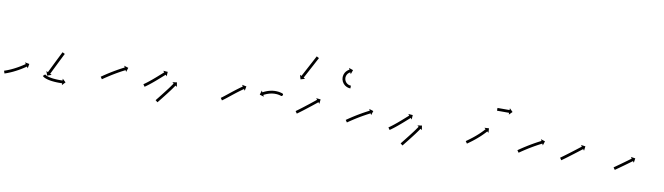

<svg xmlns="http://www.w3.org/2000/svg" viewBox="-33 -954 4736 1369"><g transform="rotate(10 2335.0 -269.0)"><path d="M2.2 -41.6C1.5 -41.4 0.8 -41.2 0.1 -40.9L6.3 -21.9C7 -22.2 7.7 -22.4 8.4 -22.6C10.1 -23.2 11.8 -23.7 13.5 -24.3C13.5 -24.3 13.5 -24.3 13.5 -24.3C13.5 -24.3 13.5 -24.3 13.5 -24.3C16 -25.2 18.6 -26 21.1 -26.9C21.1 -26.9 21.1 -26.9 21.1 -27C21.1 -27 21.2 -27 21.2 -27C24.5 -28.2 27.7 -29.4 31 -30.6C31 -30.6 31 -30.7 31 -30.7C31 -30.7 31.1 -30.7 31.1 -30.7C34.9 -32.2 38.8 -33.8 42.7 -35.4C42.7 -35.4 42.7 -35.4 42.7 -35.4C42.7 -35.4 42.7 -35.4 42.7 -35.4C47 -37.2 51.3 -39.1 55.6 -41C55.6 -41 55.6 -41 55.6 -41C55.7 -41 55.7 -41 55.7 -41C60.2 -43.1 64.8 -45.2 69.3 -47.4C69.3 -47.4 69.3 -47.4 69.4 -47.4C69.4 -47.4 69.4 -47.5 69.4 -47.5C74.1 -49.7 78.7 -52.1 83.3 -54.5C83.3 -54.5 83.4 -54.5 83.4 -54.5C83.4 -54.5 83.4 -54.5 83.4 -54.5C88 -56.9 92.6 -59.4 97.2 -61.9C97.2 -61.9 97.2 -61.9 97.3 -61.9C97.3 -61.9 97.3 -61.9 97.3 -61.9C101.7 -64.4 106.1 -66.9 110.5 -69.4C110.5 -69.4 110.5 -69.4 110.5 -69.4C110.5 -69.4 110.6 -69.4 110.6 -69.4C114.6 -71.8 118.7 -74.3 122.8 -76.7C122.8 -76.7 122.8 -76.7 122.8 -76.8C122.8 -76.8 122.8 -76.8 122.8 -76.8C126.4 -79 130 -81.3 133.6 -83.5C133.6 -83.5 133.6 -83.5 133.6 -83.6C133.7 -83.6 133.7 -83.6 133.7 -83.6C136.7 -85.5 139.7 -87.5 142.7 -89.4L142.7 -89.5L142.7 -89.5C145.1 -91 147.4 -92.6 149.7 -94.1L149.7 -94.1L149.7 -94.1C151.2 -95.1 152.6 -96.1 154.1 -97.2L154.1 -97.2L154.1 -97.2C154.6 -97.5 155.1 -97.9 155.7 -98.2L163.2 -87.4L169 -119.7L136.7 -125.5L144.3 -114.7C143.7 -114.3 143.2 -114 142.7 -113.6L142.7 -113.6L142.7 -113.6C141.3 -112.6 139.9 -111.6 138.4 -110.7L138.4 -110.7L138.4 -110.7C136.2 -109.1 133.9 -107.6 131.7 -106.1L131.7 -106.1L131.7 -106.1C128.8 -104.2 125.8 -102.3 122.8 -100.4C122.8 -100.4 122.9 -100.4 122.9 -100.4C122.9 -100.4 122.9 -100.4 122.9 -100.4C119.4 -98.2 115.8 -96 112.3 -93.8C112.3 -93.8 112.3 -93.8 112.3 -93.8C112.3 -93.8 112.4 -93.8 112.4 -93.8C108.4 -91.4 104.4 -89 100.4 -86.7C100.4 -86.7 100.4 -86.7 100.4 -86.7C100.5 -86.7 100.5 -86.7 100.5 -86.7C96.2 -84.2 91.9 -81.8 87.6 -79.4C87.6 -79.4 87.6 -79.4 87.6 -79.4C87.6 -79.4 87.6 -79.4 87.6 -79.4C83.2 -77 78.7 -74.6 74.1 -72.2C74.1 -72.2 74.2 -72.2 74.2 -72.2C74.2 -72.2 74.2 -72.2 74.2 -72.2C69.7 -69.9 65.2 -67.7 60.6 -65.4C60.6 -65.4 60.6 -65.4 60.6 -65.4C60.7 -65.4 60.7 -65.5 60.7 -65.5C56.3 -63.3 51.8 -61.3 47.4 -59.2C47.4 -59.2 47.4 -59.2 47.4 -59.2C47.4 -59.2 47.5 -59.3 47.5 -59.3C43.3 -57.4 39.1 -55.6 34.9 -53.8C34.9 -53.8 34.9 -53.8 35 -53.8C35 -53.8 35 -53.8 35 -53.8C31.3 -52.3 27.5 -50.8 23.8 -49.3C23.8 -49.3 23.8 -49.3 23.8 -49.3C23.8 -49.3 23.8 -49.3 23.8 -49.3C20.7 -48.1 17.5 -46.9 14.3 -45.8C14.3 -45.8 14.3 -45.8 14.4 -45.8C14.4 -45.8 14.4 -45.8 14.4 -45.8C12 -44.9 9.5 -44.1 7.1 -43.2C7.1 -43.2 7.1 -43.2 7.1 -43.2C7.1 -43.2 7.1 -43.2 7.1 -43.2C5.5 -42.7 3.9 -42.2 2.2 -41.6ZM405 -232.2C405.3 -232.8 405.6 -233.3 405.9 -233.9L388.1 -243C387.8 -242.5 387.5 -241.9 387.2 -241.3C386.4 -239.7 385.6 -238 384.7 -236.4C383.4 -233.8 382.1 -231.3 380.8 -228.7C379.1 -225.3 377.4 -222 375.7 -218.6C373.7 -214.7 371.8 -210.7 369.8 -206.7C367.5 -202.3 365.3 -197.8 363.1 -193.4C360.7 -188.6 358.4 -183.9 356 -179.1C353.6 -174.2 351.1 -169.3 348.7 -164.4C346.3 -159.4 343.9 -154.5 341.4 -149.6C339.1 -144.8 336.7 -140 334.4 -135.3C332.2 -130.8 330 -126.3 327.8 -121.9C325.8 -117.9 323.9 -113.9 321.9 -109.9C320.2 -106.5 318.6 -103.1 316.9 -99.7C315.6 -97.1 314.4 -94.5 313.1 -91.9C312.3 -90.2 311.4 -88.5 310.6 -86.8C310.3 -86.2 310 -85.6 309.7 -85L297.9 -90.8L308.5 -59.8L339.5 -70.5L327.7 -76.3C328 -76.9 328.3 -77.4 328.6 -78C329.4 -79.7 330.2 -81.4 331 -83.1C332.3 -85.7 333.6 -88.3 334.9 -90.9C336.5 -94.3 338.2 -97.7 339.8 -101C341.8 -105 343.8 -109 345.7 -113C347.9 -117.5 350.1 -122 352.3 -126.4C354.7 -131.2 357 -136 359.4 -140.7C361.8 -145.7 364.2 -150.6 366.6 -155.5C369.1 -160.4 371.5 -165.3 373.9 -170.2C376.3 -175 378.7 -179.7 381 -184.5C383.2 -188.9 385.4 -193.3 387.7 -197.8C389.6 -201.7 391.6 -205.7 393.6 -209.7C395.3 -213 397 -216.3 398.6 -219.6C399.9 -222.2 401.2 -224.8 402.5 -227.3C403.4 -228.9 404.2 -230.6 405 -232.2ZM293.9 -65.4C293.8 -65.5 293.6 -65.7 293.5 -65.8L278.8 -52.3C278.9 -52.1 279.1 -51.9 279.3 -51.7C279.3 -51.7 279.3 -51.7 279.4 -51.6C279.4 -51.6 279.4 -51.6 279.4 -51.6C280.1 -50.9 280.7 -50.3 281.4 -49.7C281.4 -49.7 281.5 -49.6 281.5 -49.6C281.6 -49.5 281.7 -49.5 281.7 -49.5C282.9 -48.4 284.2 -47.4 285.5 -46.5C285.5 -46.5 285.6 -46.4 285.7 -46.4C285.7 -46.3 285.8 -46.3 285.8 -46.3C287.8 -44.9 289.9 -43.7 292 -42.5C292 -42.5 292.1 -42.5 292.2 -42.4C292.3 -42.4 292.4 -42.3 292.4 -42.3C295.3 -40.9 298.2 -39.6 301.2 -38.3C301.2 -38.3 301.3 -38.3 301.4 -38.3C301.5 -38.2 301.5 -38.2 301.5 -38.2C305.2 -36.8 309 -35.5 312.8 -34.4C312.8 -34.4 312.8 -34.4 312.9 -34.3C313 -34.3 313 -34.3 313 -34.3C317.3 -33.1 321.7 -32 326.1 -31C326.1 -31 326.1 -31 326.2 -31C326.2 -31 326.3 -31 326.3 -31C331 -30 335.8 -29.1 340.6 -28.4C340.6 -28.4 340.6 -28.4 340.7 -28.4C340.7 -28.4 340.7 -28.3 340.7 -28.3C345.7 -27.6 350.6 -27 355.5 -26.5C355.5 -26.5 355.5 -26.5 355.6 -26.5C355.6 -26.5 355.7 -26.5 355.7 -26.5C360.5 -26 365.4 -25.6 370.3 -25.2C370.3 -25.2 370.3 -25.2 370.4 -25.2C370.4 -25.2 370.4 -25.2 370.4 -25.2C375 -24.9 379.7 -24.7 384.3 -24.5C384.3 -24.5 384.3 -24.5 384.4 -24.5C384.4 -24.5 384.4 -24.5 384.4 -24.5C388.6 -24.4 392.8 -24.3 397 -24.2C397 -24.2 397 -24.2 397 -24.2C397 -24.2 397.1 -24.2 397.1 -24.2C400.6 -24.2 404.2 -24.2 407.7 -24.2C407.7 -24.2 407.8 -24.2 407.8 -24.2C407.8 -24.2 407.8 -24.2 407.8 -24.2C410.6 -24.2 413.3 -24.3 416.1 -24.3L416.1 -24.3L416.1 -24.3C417.9 -24.4 419.7 -24.4 421.5 -24.4L421.5 -24.4L421.5 -24.4C422.1 -24.5 422.7 -24.5 423.4 -24.5L423.8 -11.3L446.2 -35.2L422.3 -57.7L422.7 -44.5C422.1 -44.5 421.5 -44.5 420.9 -44.4L420.9 -44.4L420.9 -44.4C419.1 -44.4 417.4 -44.3 415.7 -44.3L415.7 -44.3L415.7 -44.3C413 -44.3 410.3 -44.2 407.6 -44.2C407.6 -44.2 407.6 -44.2 407.6 -44.2C407.6 -44.2 407.7 -44.2 407.7 -44.2C404.2 -44.2 400.7 -44.2 397.2 -44.2C397.2 -44.2 397.2 -44.2 397.2 -44.2C397.3 -44.2 397.3 -44.2 397.3 -44.2C393.2 -44.3 389.1 -44.4 385 -44.5C385 -44.5 385 -44.5 385.1 -44.5C385.1 -44.5 385.1 -44.5 385.1 -44.5C380.6 -44.7 376.1 -44.9 371.6 -45.2C371.6 -45.2 371.6 -45.2 371.7 -45.2C371.7 -45.2 371.7 -45.2 371.7 -45.2C367 -45.5 362.3 -45.9 357.6 -46.4C357.6 -46.4 357.6 -46.4 357.7 -46.3C357.7 -46.3 357.7 -46.3 357.7 -46.3C353 -46.9 348.3 -47.5 343.6 -48.1C343.6 -48.1 343.6 -48.1 343.7 -48.1C343.7 -48.1 343.8 -48.1 343.8 -48.1C339.3 -48.8 334.8 -49.7 330.3 -50.6C330.3 -50.6 330.3 -50.6 330.4 -50.5C330.4 -50.5 330.5 -50.5 330.5 -50.5C326.4 -51.4 322.4 -52.4 318.4 -53.6C318.4 -53.6 318.5 -53.5 318.5 -53.5C318.6 -53.5 318.6 -53.5 318.6 -53.5C315.3 -54.5 311.9 -55.7 308.6 -56.9C308.6 -56.9 308.7 -56.9 308.7 -56.9C308.8 -56.8 308.9 -56.8 308.9 -56.8C306.4 -57.8 303.8 -59 301.4 -60.2C301.4 -60.2 301.5 -60.2 301.5 -60.1C301.6 -60.1 301.7 -60 301.7 -60C300.1 -60.9 298.4 -61.9 296.9 -62.9C296.9 -62.9 297 -62.9 297 -62.8C297.1 -62.8 297.2 -62.7 297.2 -62.7C296.3 -63.3 295.4 -64 294.6 -64.7C294.6 -64.7 294.7 -64.7 294.7 -64.6C294.8 -64.5 294.9 -64.5 294.9 -64.5C294.5 -64.8 294.1 -65.2 293.7 -65.6C293.7 -65.6 293.8 -65.5 293.8 -65.5C293.8 -65.4 293.9 -65.4 293.9 -65.4Z M687.8 -119.6C687.2 -119.2 686.7 -118.8 686.1 -118.4L697.5 -102C698.1 -102.4 698.7 -102.8 699.2 -103.2C700.8 -104.3 702.4 -105.4 703.9 -106.4L703.9 -106.4L703.9 -106.4C706.4 -108.1 708.8 -109.8 711.3 -111.5L711.3 -111.5L711.3 -111.5C714.5 -113.6 717.7 -115.8 720.9 -118L720.9 -118L720.8 -117.9C724.6 -120.5 728.5 -123 732.3 -125.5L732.3 -125.5L732.3 -125.5C736.5 -128.3 740.8 -131.1 745.1 -133.8L745.1 -133.8L745.1 -133.8C749.7 -136.8 754.3 -139.7 759 -142.6L759 -142.6L758.9 -142.6C763.7 -145.5 768.6 -148.5 773.4 -151.4L773.4 -151.4L773.4 -151.4C778.2 -154.3 783.1 -157.2 787.9 -160.1L787.9 -160.1L787.9 -160C792.6 -162.8 797.4 -165.5 802.2 -168.3L802.1 -168.2L802.1 -168.2C806.6 -170.8 811.1 -173.3 815.6 -175.7L815.5 -175.7L815.5 -175.7C819.6 -177.9 823.6 -180.1 827.6 -182.3L827.6 -182.3L827.6 -182.3C831 -184.1 834.4 -185.9 837.9 -187.7L837.9 -187.7L837.9 -187.7C840.5 -189.1 843.1 -190.5 845.8 -191.8L845.8 -191.8L845.8 -191.8C847.5 -192.7 849.2 -193.6 850.9 -194.4C851.5 -194.7 852.1 -195.1 852.7 -195.4L858.7 -183.6L868.8 -214.8L837.6 -224.9L843.6 -213.2C843 -212.9 842.4 -212.6 841.8 -212.2C840.1 -211.4 838.3 -210.5 836.6 -209.6L836.6 -209.6L836.6 -209.6C833.9 -208.2 831.3 -206.8 828.6 -205.4L828.6 -205.4L828.6 -205.4C825.1 -203.6 821.6 -201.8 818.2 -199.9L818.2 -199.9L818.2 -199.9C814.1 -197.7 810 -195.5 805.9 -193.3L805.9 -193.3L805.9 -193.2C801.3 -190.7 796.8 -188.2 792.3 -185.7L792.3 -185.6L792.3 -185.6C787.4 -182.9 782.6 -180.1 777.9 -177.3L777.8 -177.3L777.8 -177.3C772.9 -174.4 768 -171.5 763.1 -168.5L763 -168.5L763 -168.5C758.1 -165.6 753.3 -162.6 748.4 -159.6L748.4 -159.6L748.4 -159.5C743.7 -156.6 739 -153.7 734.3 -150.7L734.3 -150.7L734.3 -150.7C730 -147.9 725.6 -145.1 721.3 -142.3L721.3 -142.2L721.3 -142.2C717.4 -139.7 713.6 -137.1 709.7 -134.6L709.7 -134.6L709.7 -134.6C706.5 -132.4 703.2 -130.2 700 -128L700 -128L700 -128C697.5 -126.3 695 -124.6 692.6 -122.9L692.6 -122.9L692.6 -122.9C691 -121.8 689.4 -120.7 687.8 -119.6Z M996.8 -119.6C996.2 -119.2 995.7 -118.9 995.2 -118.5L1006.6 -102.1C1007.2 -102.4 1007.7 -102.8 1008.2 -103.1L1008.2 -103.2L1008.2 -103.2C1009.6 -104.2 1011.1 -105.2 1012.5 -106.2L1012.6 -106.2L1012.6 -106.2C1014.8 -107.8 1017.1 -109.5 1019.3 -111.1L1019.3 -111.1L1019.3 -111.1C1022.2 -113.2 1025.1 -115.4 1028 -117.6C1028 -117.6 1028 -117.6 1028 -117.6C1028 -117.6 1028.1 -117.6 1028.1 -117.6C1031.5 -120.2 1034.9 -122.8 1038.3 -125.4C1038.3 -125.4 1038.3 -125.4 1038.3 -125.4C1038.3 -125.4 1038.3 -125.4 1038.3 -125.4C1042.1 -128.4 1045.8 -131.4 1049.6 -134.4L1049.6 -134.4L1049.6 -134.4C1053.6 -137.7 1057.6 -141 1061.6 -144.2L1061.6 -144.3L1061.7 -144.3C1065.8 -147.7 1069.9 -151.2 1074 -154.6L1074 -154.6L1074 -154.6C1078.1 -158.1 1082.2 -161.7 1086.3 -165.2L1086.3 -165.2L1086.3 -165.2C1090.3 -168.7 1094.2 -172.1 1098.2 -175.6L1098.2 -175.6L1098.2 -175.6C1101.9 -178.9 1105.6 -182.1 1109.3 -185.4C1112.6 -188.4 1115.9 -191.3 1119.3 -194.3C1122.1 -196.8 1124.9 -199.3 1127.7 -201.8C1129.9 -203.7 1132.1 -205.7 1134.3 -207.6C1135.7 -208.9 1137.1 -210.1 1138.5 -211.4C1139 -211.8 1139.5 -212.3 1140 -212.7L1148.7 -202.8L1150.8 -235.5L1118.1 -237.6L1126.8 -227.7C1126.3 -227.2 1125.8 -226.8 1125.3 -226.4C1123.8 -225.1 1122.4 -223.8 1121 -222.6C1118.8 -220.6 1116.6 -218.7 1114.4 -216.7C1111.6 -214.2 1108.8 -211.7 1106 -209.2C1102.6 -206.3 1099.3 -203.3 1096 -200.4C1092.3 -197.1 1088.7 -193.8 1085 -190.6L1085 -190.6L1085 -190.6C1081.1 -187.2 1077.1 -183.7 1073.2 -180.3L1073.2 -180.3L1073.2 -180.3C1069.2 -176.8 1065.1 -173.3 1061 -169.9L1061 -169.9L1061.1 -169.9C1057 -166.5 1052.9 -163 1048.9 -159.6L1048.9 -159.7L1048.9 -159.7C1045 -156.4 1041 -153.2 1037 -150L1037.1 -150L1037.1 -150C1033.4 -147 1029.7 -144.1 1026 -141.2C1026 -141.2 1026 -141.2 1026 -141.2C1026 -141.2 1026 -141.2 1026 -141.2C1022.7 -138.6 1019.3 -136.1 1016 -133.5C1016 -133.5 1016 -133.5 1016 -133.5C1016 -133.5 1016 -133.6 1016 -133.6C1013.2 -131.4 1010.4 -129.3 1007.5 -127.2L1007.5 -127.3L1007.5 -127.3C1005.4 -125.7 1003.2 -124.1 1001 -122.5L1001 -122.5L1001 -122.5C999.6 -121.5 998.2 -120.5 996.7 -119.6L996.7 -119.6ZM1101.9 -23.2C1101.5 -22.7 1101.1 -22.2 1100.7 -21.7L1116.3 -9.1C1116.7 -9.7 1117.1 -10.2 1117.5 -10.7C1118.6 -12.1 1119.8 -13.6 1121 -15C1122.8 -17.3 1124.6 -19.5 1126.4 -21.8C1128.7 -24.7 1131.1 -27.6 1133.4 -30.6C1136.2 -34.1 1138.9 -37.5 1141.7 -41C1144.8 -44.9 1147.8 -48.8 1150.9 -52.7L1150.9 -52.7L1150.9 -52.7C1154.2 -56.9 1157.4 -61 1160.7 -65.2L1160.7 -65.2L1160.7 -65.2C1164.1 -69.5 1167.4 -73.8 1170.7 -78.1L1170.8 -78.1L1170.8 -78.1C1174.1 -82.4 1177.4 -86.7 1180.7 -91L1180.7 -91.1L1180.7 -91.1C1183.9 -95.2 1187.1 -99.4 1190.3 -103.6L1190.3 -103.6L1190.3 -103.6C1193.2 -107.5 1196.1 -111.4 1199 -115.3L1199 -115.3L1199 -115.4C1201.6 -118.8 1204.1 -122.3 1206.6 -125.8C1206.6 -125.8 1206.6 -125.8 1206.6 -125.8C1206.6 -125.8 1206.6 -125.8 1206.6 -125.8C1208.7 -128.7 1210.8 -131.7 1212.8 -134.6L1212.8 -134.6L1212.8 -134.6C1214.5 -137.1 1216.3 -139.7 1218.1 -142.2L1218.1 -142.2L1218.1 -142.2C1219.2 -143.8 1220.4 -145.4 1221.5 -147L1221.5 -147L1221.5 -147C1221.9 -147.5 1222.4 -148.1 1222.8 -148.7L1233.4 -140.9L1228.4 -173.3L1196 -168.3L1206.6 -160.5C1206.2 -159.9 1205.8 -159.3 1205.4 -158.7L1205.3 -158.7L1205.3 -158.7C1204.1 -157.1 1203 -155.4 1201.8 -153.8L1201.8 -153.8L1201.8 -153.7C1199.9 -151.2 1198.1 -148.6 1196.3 -146L1196.3 -146L1196.3 -146C1194.3 -143.1 1192.3 -140.2 1190.3 -137.4C1190.3 -137.4 1190.3 -137.4 1190.3 -137.4C1190.4 -137.4 1190.4 -137.4 1190.4 -137.4C1187.9 -134 1185.4 -130.6 1182.9 -127.2L1182.9 -127.2L1182.9 -127.2C1180.1 -123.4 1177.2 -119.5 1174.3 -115.6L1174.3 -115.6L1174.3 -115.7C1171.2 -111.5 1168 -107.3 1164.8 -103.2L1164.8 -103.2L1164.8 -103.2C1161.6 -98.9 1158.2 -94.6 1154.9 -90.4L1154.9 -90.4L1154.9 -90.4C1151.6 -86.1 1148.3 -81.8 1144.9 -77.5L1144.9 -77.5L1144.9 -77.5C1141.7 -73.4 1138.4 -69.2 1135.2 -65.1L1135.2 -65.1L1135.2 -65.1C1132.1 -61.2 1129.1 -57.3 1126 -53.4C1123.3 -50 1120.5 -46.5 1117.8 -43C1115.4 -40.1 1113.1 -37.2 1110.8 -34.3C1109 -32 1107.2 -29.8 1105.4 -27.5C1104.2 -26.1 1103 -24.6 1101.9 -23.2Z M1556.8 -119.6C1556.3 -119.3 1555.9 -119 1555.4 -118.6L1566.8 -102.2C1567.2 -102.5 1567.7 -102.8 1568.2 -103.2L1568.2 -103.2L1568.2 -103.2C1569.6 -104.2 1571 -105.1 1572.4 -106.1C1572.4 -106.1 1572.4 -106.1 1572.4 -106.1C1572.4 -106.1 1572.4 -106.2 1572.4 -106.2C1574.6 -107.7 1576.8 -109.3 1579 -111C1579 -111 1579 -111 1579 -111C1579 -111 1579 -111 1579 -111C1581.9 -113.2 1584.8 -115.3 1587.6 -117.5L1587.6 -117.5L1587.7 -117.6C1591.1 -120.2 1594.5 -122.9 1597.9 -125.6L1597.9 -125.6L1598 -125.6C1601.8 -128.6 1605.7 -131.7 1609.5 -134.8C1613.7 -138.1 1617.8 -141.4 1622 -144.7C1626.3 -148.2 1630.7 -151.7 1635 -155.1L1635 -155.1L1635 -155.1C1639.4 -158.5 1643.8 -162 1648.2 -165.4L1648.2 -165.4L1648.1 -165.4C1652.4 -168.8 1656.7 -172.1 1661 -175.4L1661 -175.4L1661 -175.4C1665.1 -178.5 1669.2 -181.6 1673.2 -184.6L1673.2 -184.6L1673.2 -184.6C1676.9 -187.4 1680.6 -190.1 1684.3 -192.8L1684.3 -192.8L1684.3 -192.8C1687.4 -195.1 1690.6 -197.4 1693.8 -199.6L1693.7 -199.6L1693.7 -199.6C1696.2 -201.4 1698.6 -203.1 1701.1 -204.8L1701.1 -204.8L1701.1 -204.8C1702.7 -205.9 1704.3 -207 1705.9 -208.1L1705.9 -208.1L1705.9 -208.1C1706.4 -208.5 1707 -208.9 1707.6 -209.3L1715 -198.4L1721 -230.7L1688.8 -236.6L1696.3 -225.8C1695.7 -225.4 1695.1 -225 1694.5 -224.6L1694.5 -224.6L1694.5 -224.6C1692.9 -223.5 1691.3 -222.3 1689.7 -221.2L1689.6 -221.2L1689.6 -221.2C1687.1 -219.5 1684.6 -217.7 1682.1 -215.9L1682.1 -215.9L1682.1 -215.9C1678.9 -213.6 1675.7 -211.3 1672.5 -209L1672.5 -209L1672.5 -208.9C1668.7 -206.2 1665 -203.4 1661.3 -200.7L1661.2 -200.6L1661.2 -200.6C1657.1 -197.5 1653 -194.4 1648.9 -191.3L1648.9 -191.3L1648.9 -191.3C1644.5 -187.9 1640.2 -184.6 1635.9 -181.2L1635.8 -181.2L1635.8 -181.2C1631.4 -177.7 1627 -174.3 1622.6 -170.8L1622.6 -170.8L1622.6 -170.8C1618.2 -167.3 1613.9 -163.8 1609.5 -160.4C1605.4 -157.1 1601.2 -153.7 1597.1 -150.4C1593.2 -147.4 1589.4 -144.3 1585.5 -141.3L1585.6 -141.3L1585.6 -141.3C1582.2 -138.6 1578.8 -136 1575.4 -133.4L1575.4 -133.4L1575.4 -133.4C1572.6 -131.2 1569.8 -129.1 1567 -127C1567 -127 1567 -127 1567 -127C1567 -127 1567.1 -127 1567.1 -127C1565 -125.5 1562.8 -123.9 1560.7 -122.4C1560.7 -122.4 1560.7 -122.4 1560.7 -122.4C1560.7 -122.4 1560.8 -122.4 1560.8 -122.4C1559.4 -121.4 1558.1 -120.5 1556.8 -119.6L1556.8 -119.6ZM1976.1 -207C1985.1 -203.3 1994.7 -220.4 1984.2 -225.3L1975.7 -207.2C1980.8 -204.9 1987.1 -224.1 1983.8 -225.5C1983.8 -225.5 1983.7 -225.5 1983.7 -225.5C1983.7 -225.5 1983.6 -225.5 1983.6 -225.5C1982.5 -226 1981.3 -226.4 1980.1 -226.9C1980.1 -226.9 1980 -226.9 1980 -226.9C1980 -226.9 1979.9 -226.9 1979.9 -226.9C1977.8 -227.6 1975.7 -228.3 1973.5 -228.9C1973.5 -228.9 1973.5 -228.9 1973.4 -228.9C1973.4 -228.9 1973.3 -228.9 1973.3 -228.9C1970.4 -229.7 1967.5 -230.4 1964.5 -231C1964.5 -231 1964.5 -231.1 1964.4 -231.1C1964.4 -231.1 1964.3 -231.1 1964.3 -231.1C1960.7 -231.8 1957.2 -232.4 1953.6 -232.9C1953.6 -232.9 1953.5 -232.9 1953.4 -232.9C1953.4 -232.9 1953.3 -232.9 1953.3 -232.9C1949.2 -233.4 1945.2 -233.8 1941.1 -234C1941.1 -234 1941 -234 1940.9 -234C1940.9 -234 1940.8 -234 1940.8 -234C1936.4 -234.2 1932 -234.2 1927.6 -234.1C1927.6 -234.1 1927.5 -234.1 1927.5 -234.1C1927.4 -234.1 1927.3 -234.1 1927.3 -234.1C1922.8 -233.9 1918.2 -233.6 1913.7 -233.1C1913.7 -233.1 1913.6 -233.1 1913.6 -233.1C1913.5 -233.1 1913.4 -233.1 1913.4 -233.1C1908.9 -232.5 1904.3 -231.8 1899.8 -230.9C1899.8 -230.9 1899.7 -230.9 1899.7 -230.9C1899.6 -230.9 1899.6 -230.9 1899.6 -230.9C1895.1 -229.9 1890.8 -228.9 1886.4 -227.7C1886.4 -227.7 1886.4 -227.7 1886.3 -227.7C1886.3 -227.7 1886.2 -227.7 1886.2 -227.7C1882.1 -226.5 1878.1 -225.2 1874 -223.9C1874 -223.9 1874 -223.9 1873.9 -223.8C1873.9 -223.8 1873.8 -223.8 1873.8 -223.8C1870.2 -222.5 1866.6 -221.2 1863 -219.7C1863 -219.7 1863 -219.7 1863 -219.7C1862.9 -219.7 1862.9 -219.7 1862.9 -219.7C1859.9 -218.4 1856.9 -217.1 1853.9 -215.7C1853.9 -215.7 1853.9 -215.7 1853.8 -215.7C1853.8 -215.7 1853.8 -215.7 1853.8 -215.7C1851.5 -214.6 1849.2 -213.5 1846.9 -212.3C1846.9 -212.3 1846.9 -212.3 1846.9 -212.3C1846.9 -212.3 1846.8 -212.3 1846.8 -212.3C1845.4 -211.6 1843.9 -210.8 1842.5 -210C1842.5 -210 1842.4 -210 1842.4 -210C1842.4 -210 1842.4 -210 1842.4 -210C1841.9 -209.8 1841.4 -209.5 1840.9 -209.2L1834.7 -220.8L1825.2 -189.4L1856.6 -180L1850.4 -191.6C1850.8 -191.9 1851.3 -192.1 1851.8 -192.4C1851.8 -192.4 1851.8 -192.4 1851.8 -192.4C1851.8 -192.4 1851.8 -192.4 1851.8 -192.4C1853.2 -193.1 1854.5 -193.8 1855.9 -194.5C1855.9 -194.5 1855.9 -194.5 1855.9 -194.5C1855.9 -194.5 1855.8 -194.4 1855.8 -194.4C1858 -195.5 1860.1 -196.6 1862.3 -197.6C1862.3 -197.6 1862.3 -197.6 1862.2 -197.6C1862.2 -197.5 1862.2 -197.5 1862.2 -197.5C1865 -198.8 1867.8 -200 1870.6 -201.2C1870.6 -201.2 1870.6 -201.2 1870.6 -201.2C1870.5 -201.2 1870.5 -201.2 1870.5 -201.2C1873.8 -202.5 1877.2 -203.8 1880.6 -205C1880.6 -205 1880.5 -205 1880.5 -205C1880.5 -204.9 1880.4 -204.9 1880.4 -204.9C1884.2 -206.2 1887.9 -207.4 1891.8 -208.5C1891.8 -208.5 1891.7 -208.5 1891.6 -208.4C1891.6 -208.4 1891.5 -208.4 1891.5 -208.4C1895.6 -209.5 1899.6 -210.4 1903.7 -211.3C1903.7 -211.3 1903.6 -211.3 1903.6 -211.3C1903.5 -211.3 1903.5 -211.3 1903.5 -211.3C1907.6 -212 1911.8 -212.7 1916 -213.2C1916 -213.2 1916 -213.2 1915.9 -213.2C1915.8 -213.2 1915.7 -213.2 1915.7 -213.2C1919.9 -213.6 1924.1 -214 1928.3 -214.2C1928.3 -214.2 1928.2 -214.2 1928.1 -214.2C1928.1 -214.2 1928 -214.1 1928 -214.1C1932 -214.2 1936 -214.2 1940.1 -214C1940.1 -214 1940 -214 1939.9 -214.1C1939.9 -214.1 1939.8 -214.1 1939.8 -214.1C1943.5 -213.8 1947.3 -213.5 1951 -213.1C1951 -213.1 1950.9 -213.1 1950.9 -213.1C1950.8 -213.1 1950.7 -213.1 1950.7 -213.1C1954 -212.6 1957.3 -212.1 1960.5 -211.5C1960.5 -211.5 1960.5 -211.5 1960.4 -211.5C1960.4 -211.5 1960.3 -211.5 1960.3 -211.5C1962.9 -210.9 1965.6 -210.3 1968.2 -209.6C1968.2 -209.6 1968.2 -209.6 1968.1 -209.6C1968.1 -209.6 1968 -209.7 1968 -209.7C1969.9 -209.1 1971.7 -208.6 1973.6 -207.9C1973.6 -207.9 1973.5 -208 1973.5 -208C1973.5 -208 1973.4 -208 1973.4 -208C1974.4 -207.7 1975.3 -207.3 1976.3 -207C1976.3 -207 1976.2 -207 1976.2 -207C1976.1 -207 1976.1 -207 1976.1 -207ZM2194.7 -517.6C2195 -518.2 2195.3 -518.8 2195.6 -519.4L2178 -528.7C2177.7 -528.2 2177.3 -527.6 2177 -527C2176.2 -525.3 2175.3 -523.7 2174.4 -522C2173 -519.4 2171.7 -516.9 2170.3 -514.3C2168.5 -510.9 2166.8 -507.6 2165 -504.3C2162.9 -500.3 2160.8 -496.4 2158.7 -492.4C2156.3 -488 2154 -483.6 2151.7 -479.2C2149.2 -474.5 2146.6 -469.8 2144.1 -465.1C2141.6 -460.2 2139 -455.4 2136.4 -450.5C2133.8 -445.7 2131.2 -440.8 2128.6 -435.9C2126.1 -431.2 2123.6 -426.5 2121.1 -421.8C2118.7 -417.4 2116.4 -413 2114 -408.6C2111.9 -404.7 2109.8 -400.7 2107.7 -396.8C2105.9 -393.5 2104.2 -390.1 2102.4 -386.8C2101 -384.3 2099.6 -381.7 2098.3 -379.1C2097.4 -377.5 2096.5 -375.8 2095.6 -374.2C2095.3 -373.6 2095 -373 2094.7 -372.4L2083.1 -378.6L2092.6 -347.3L2123.9 -356.8L2112.3 -363C2112.6 -363.6 2112.9 -364.2 2113.3 -364.7C2114.1 -366.4 2115 -368 2115.9 -369.7C2117.3 -372.3 2118.7 -374.8 2120 -377.4C2121.8 -380.7 2123.6 -384.1 2125.4 -387.4C2127.5 -391.3 2129.6 -395.3 2131.7 -399.2C2134 -403.6 2136.4 -408 2138.7 -412.4C2141.2 -417.1 2143.7 -421.8 2146.2 -426.5C2148.8 -431.4 2151.4 -436.2 2154 -441.1C2156.6 -446 2159.2 -450.8 2161.8 -455.7C2164.3 -460.4 2166.8 -465.1 2169.3 -469.8C2171.7 -474.2 2174 -478.6 2176.3 -483C2178.4 -487 2180.5 -490.9 2182.6 -494.9C2184.4 -498.2 2186.2 -501.6 2188 -504.9C2189.3 -507.5 2190.7 -510.1 2192.1 -512.6C2193 -514.3 2193.8 -516 2194.7 -517.6Z M2098.7 -119.5C2098.2 -119.2 2097.8 -118.9 2097.3 -118.5L2108.7 -102.1C2109.2 -102.4 2109.7 -102.8 2110.1 -103.1L2110.2 -103.1L2110.2 -103.1C2111.6 -104.1 2113 -105.2 2114.5 -106.2L2114.5 -106.2L2114.5 -106.2C2116.8 -107.8 2119 -109.5 2121.3 -111.1L2121.3 -111.1L2121.3 -111.1C2124.3 -113.3 2127.2 -115.5 2130.2 -117.7L2130.2 -117.7L2130.2 -117.7C2133.7 -120.3 2137.2 -123 2140.7 -125.6L2140.8 -125.6L2140.8 -125.6C2144.7 -128.6 2148.6 -131.5 2152.5 -134.5L2152.5 -134.5L2152.5 -134.5C2156.7 -137.7 2160.9 -141 2165.1 -144.2L2165.1 -144.2L2165.1 -144.2C2169.4 -147.5 2173.7 -150.9 2178 -154.2L2178 -154.2L2178 -154.2C2182.3 -157.6 2186.6 -160.9 2190.9 -164.3L2190.9 -164.3L2190.9 -164.3C2195.1 -167.6 2199.2 -170.8 2203.4 -174.1L2203.4 -174.1L2203.4 -174.1C2207.3 -177.2 2211.1 -180.3 2215 -183.3L2215 -183.4L2215 -183.4C2218.5 -186.1 2221.9 -188.9 2225.4 -191.7L2225.4 -191.7L2225.4 -191.7C2228.3 -194 2231.2 -196.4 2234.1 -198.7C2236.4 -200.5 2238.6 -202.3 2240.9 -204.2C2242.3 -205.3 2243.7 -206.5 2245.2 -207.7C2245.7 -208.1 2246.2 -208.5 2246.7 -208.9L2255 -198.7L2258.3 -231.3L2225.7 -234.6L2234.1 -224.4C2233.6 -224 2233 -223.6 2232.5 -223.2C2231.1 -222 2229.7 -220.8 2228.2 -219.7C2226 -217.9 2223.8 -216.1 2221.6 -214.3C2218.7 -211.9 2215.8 -209.6 2212.8 -207.2L2212.9 -207.2L2212.9 -207.3C2209.4 -204.5 2206 -201.7 2202.5 -199L2202.5 -199L2202.5 -199C2198.7 -195.9 2194.8 -192.9 2191 -189.8L2191 -189.8L2191 -189.8C2186.8 -186.5 2182.7 -183.3 2178.6 -180L2178.6 -180L2178.6 -180C2174.3 -176.7 2170 -173.3 2165.7 -170L2165.7 -170L2165.7 -170C2161.5 -166.7 2157.2 -163.3 2152.9 -160L2152.9 -160L2152.9 -160C2148.7 -156.8 2144.6 -153.6 2140.4 -150.4L2140.4 -150.4L2140.4 -150.4C2136.5 -147.5 2132.6 -144.5 2128.7 -141.6L2128.7 -141.6L2128.7 -141.6C2125.2 -139 2121.7 -136.3 2118.3 -133.7L2118.3 -133.7L2118.3 -133.7C2115.3 -131.6 2112.4 -129.4 2109.5 -127.3L2109.5 -127.3L2109.5 -127.3C2107.3 -125.7 2105.1 -124 2102.8 -122.4L2102.8 -122.5L2102.9 -122.5C2101.5 -121.5 2100.1 -120.5 2098.7 -119.5L2098.7 -119.5ZM2452.1 -345.5C2452.7 -345.5 2453.3 -345.5 2453.9 -345.5L2454.1 -365.5C2453.5 -365.5 2453 -365.5 2452.5 -365.5C2452.5 -365.5 2452.5 -365.5 2452.6 -365.5C2452.6 -365.5 2452.7 -365.5 2452.7 -365.5C2451.2 -365.6 2449.7 -365.7 2448.3 -365.8C2448.3 -365.8 2448.4 -365.8 2448.5 -365.8C2448.6 -365.8 2448.7 -365.8 2448.7 -365.8C2446.4 -366.1 2444.1 -366.5 2441.9 -367C2441.9 -367 2442 -367 2442.2 -367C2442.3 -366.9 2442.4 -366.9 2442.4 -366.9C2439.5 -367.7 2436.7 -368.7 2433.9 -369.8C2433.9 -369.8 2434.1 -369.8 2434.2 -369.7C2434.4 -369.6 2434.5 -369.6 2434.5 -369.6C2431.3 -371.1 2428.2 -372.9 2425.3 -374.9C2425.3 -374.9 2425.4 -374.8 2425.6 -374.6C2425.7 -374.5 2425.9 -374.4 2425.9 -374.4C2422.8 -376.9 2419.9 -379.5 2417.2 -382.4C2417.2 -382.4 2417.3 -382.3 2417.4 -382.1C2417.5 -382 2417.7 -381.8 2417.7 -381.8C2415 -385.1 2412.7 -388.6 2410.6 -392.3C2410.6 -392.3 2410.7 -392.1 2410.8 -391.9C2410.9 -391.7 2411 -391.5 2411 -391.5C2409.2 -395.5 2407.7 -399.6 2406.6 -403.8C2406.6 -403.8 2406.6 -403.6 2406.6 -403.4C2406.7 -403.2 2406.7 -403 2406.7 -403C2406 -407.2 2405.6 -411.5 2405.5 -415.8C2405.5 -415.8 2405.5 -415.6 2405.5 -415.4C2405.5 -415.2 2405.5 -415 2405.5 -415C2405.8 -419.2 2406.4 -423.3 2407.4 -427.4C2407.4 -427.4 2407.3 -427.2 2407.2 -427C2407.2 -426.8 2407.1 -426.6 2407.1 -426.6C2408.3 -430.4 2409.8 -434.1 2411.6 -437.6C2411.6 -437.6 2411.5 -437.4 2411.4 -437.3C2411.3 -437.1 2411.2 -436.9 2411.2 -436.9C2413 -440 2415 -442.9 2417.2 -445.7C2417.2 -445.7 2417.1 -445.6 2417 -445.5C2416.9 -445.3 2416.8 -445.2 2416.8 -445.2C2418.8 -447.4 2421 -449.5 2423.2 -451.5C2423.2 -451.5 2423.1 -451.4 2423 -451.4C2422.9 -451.3 2422.8 -451.2 2422.8 -451.2C2424.6 -452.6 2426.5 -454 2428.4 -455.2C2428.4 -455.2 2428.3 -455.2 2428.3 -455.1C2428.2 -455.1 2428.1 -455 2428.1 -455C2429.4 -455.8 2430.7 -456.6 2432 -457.2C2432 -457.2 2431.9 -457.2 2431.9 -457.2C2431.8 -457.2 2431.8 -457.2 2431.8 -457.2C2432.3 -457.4 2432.8 -457.6 2433.3 -457.9L2439 -446L2449.8 -477L2418.8 -487.7L2424.6 -475.9C2424 -475.6 2423.5 -475.3 2422.9 -475.1C2422.9 -475.1 2422.8 -475 2422.8 -475C2422.8 -475 2422.7 -475 2422.7 -475C2421 -474.1 2419.4 -473.2 2417.8 -472.2C2417.8 -472.2 2417.7 -472.1 2417.7 -472.1C2417.6 -472.1 2417.5 -472 2417.5 -472C2415.1 -470.4 2412.7 -468.7 2410.4 -466.9C2410.4 -466.9 2410.3 -466.8 2410.2 -466.7C2410.1 -466.7 2410 -466.6 2410 -466.6C2407.2 -464.1 2404.5 -461.4 2402 -458.6C2402 -458.6 2401.9 -458.5 2401.8 -458.4C2401.7 -458.3 2401.6 -458.2 2401.6 -458.2C2398.8 -454.7 2396.3 -451 2394 -447.2C2394 -447.2 2393.9 -447 2393.9 -446.8C2393.8 -446.7 2393.7 -446.5 2393.7 -446.5C2391.5 -442.1 2389.6 -437.4 2388.1 -432.7C2388.1 -432.7 2388 -432.5 2388 -432.3C2387.9 -432.1 2387.9 -431.9 2387.9 -431.9C2386.7 -426.8 2385.9 -421.6 2385.5 -416.4C2385.5 -416.4 2385.5 -416.2 2385.5 -416C2385.5 -415.8 2385.5 -415.6 2385.5 -415.6C2385.6 -410.2 2386.1 -404.8 2387 -399.5C2387 -399.5 2387.1 -399.3 2387.1 -399.1C2387.2 -398.9 2387.2 -398.7 2387.2 -398.7C2388.6 -393.4 2390.5 -388.2 2392.8 -383.2C2392.8 -383.2 2392.9 -383 2393 -382.8C2393.1 -382.7 2393.2 -382.5 2393.2 -382.5C2395.8 -377.8 2398.8 -373.4 2402.1 -369.3C2402.1 -369.3 2402.2 -369.1 2402.3 -369C2402.5 -368.8 2402.6 -368.7 2402.6 -368.7C2406 -365.1 2409.7 -361.7 2413.6 -358.6C2413.6 -358.6 2413.8 -358.5 2413.9 -358.4C2414.1 -358.3 2414.2 -358.2 2414.2 -358.2C2417.9 -355.7 2421.8 -353.5 2425.8 -351.6C2425.8 -351.6 2425.9 -351.5 2426.1 -351.4C2426.2 -351.4 2426.4 -351.3 2426.4 -351.3C2429.9 -349.9 2433.4 -348.6 2437 -347.6C2437 -347.6 2437.2 -347.6 2437.3 -347.6C2437.4 -347.5 2437.5 -347.5 2437.5 -347.5C2440.4 -346.9 2443.2 -346.3 2446 -346C2446 -346 2446.1 -346 2446.2 -345.9C2446.3 -345.9 2446.4 -345.9 2446.4 -345.9C2448.2 -345.7 2450.1 -345.6 2451.9 -345.5C2451.9 -345.5 2451.9 -345.5 2452 -345.5C2452 -345.5 2452.1 -345.5 2452.1 -345.5Z M2461.8 -119.6C2461.2 -119.2 2460.7 -118.8 2460.1 -118.4L2471.5 -102C2472.1 -102.4 2472.7 -102.8 2473.2 -103.2C2474.8 -104.3 2476.4 -105.4 2477.9 -106.4L2477.9 -106.4L2477.9 -106.4C2480.4 -108.1 2482.8 -109.8 2485.3 -111.5L2485.3 -111.5L2485.3 -111.5C2488.5 -113.6 2491.7 -115.8 2494.9 -118L2494.9 -118L2494.8 -117.9C2498.6 -120.5 2502.5 -123 2506.3 -125.5L2506.3 -125.5L2506.3 -125.5C2510.5 -128.3 2514.8 -131.1 2519.1 -133.8L2519.1 -133.8L2519.1 -133.8C2523.7 -136.8 2528.3 -139.7 2533 -142.6L2533 -142.6L2532.9 -142.6C2537.7 -145.5 2542.6 -148.5 2547.4 -151.4L2547.4 -151.4L2547.4 -151.4C2552.2 -154.3 2557.1 -157.2 2561.9 -160.1L2561.9 -160.1L2561.9 -160C2566.6 -162.8 2571.4 -165.5 2576.2 -168.3L2576.1 -168.2L2576.1 -168.2C2580.6 -170.8 2585.1 -173.3 2589.6 -175.7L2589.5 -175.7L2589.5 -175.7C2593.6 -177.9 2597.6 -180.1 2601.6 -182.3L2601.6 -182.3L2601.6 -182.3C2605 -184.1 2608.4 -185.9 2611.9 -187.7L2611.9 -187.7L2611.9 -187.7C2614.5 -189.1 2617.1 -190.5 2619.8 -191.8L2619.8 -191.8L2619.8 -191.8C2621.5 -192.7 2623.2 -193.6 2624.9 -194.4C2625.5 -194.7 2626.1 -195.1 2626.7 -195.4L2632.7 -183.6L2642.8 -214.8L2611.6 -224.9L2617.6 -213.2C2617 -212.9 2616.4 -212.6 2615.8 -212.2C2614.1 -211.4 2612.3 -210.5 2610.6 -209.6L2610.6 -209.6L2610.6 -209.6C2607.9 -208.2 2605.3 -206.8 2602.6 -205.4L2602.6 -205.4L2602.6 -205.4C2599.1 -203.6 2595.6 -201.8 2592.2 -199.9L2592.2 -199.9L2592.2 -199.9C2588.1 -197.7 2584 -195.5 2579.9 -193.3L2579.9 -193.3L2579.9 -193.2C2575.3 -190.7 2570.8 -188.2 2566.3 -185.7L2566.3 -185.6L2566.3 -185.6C2561.4 -182.9 2556.6 -180.1 2551.9 -177.3L2551.8 -177.3L2551.8 -177.3C2546.9 -174.4 2542 -171.5 2537.1 -168.5L2537 -168.5L2537 -168.5C2532.1 -165.6 2527.3 -162.6 2522.4 -159.6L2522.4 -159.6L2522.4 -159.5C2517.7 -156.6 2513 -153.7 2508.3 -150.7L2508.3 -150.7L2508.3 -150.7C2504 -147.9 2499.6 -145.1 2495.3 -142.3L2495.3 -142.2L2495.3 -142.2C2491.4 -139.7 2487.6 -137.1 2483.7 -134.6L2483.7 -134.6L2483.7 -134.6C2480.5 -132.4 2477.2 -130.2 2474 -128L2474 -128L2474 -128C2471.5 -126.3 2469 -124.6 2466.6 -122.9L2466.6 -122.9L2466.6 -122.9C2465 -121.8 2463.4 -120.7 2461.8 -119.6Z M2770.8 -119.6C2770.2 -119.2 2769.7 -118.9 2769.2 -118.5L2780.6 -102.1C2781.2 -102.4 2781.7 -102.8 2782.2 -103.1L2782.2 -103.2L2782.2 -103.2C2783.6 -104.2 2785.1 -105.2 2786.5 -106.2L2786.6 -106.2L2786.6 -106.2C2788.8 -107.8 2791.1 -109.5 2793.3 -111.1L2793.3 -111.1L2793.3 -111.1C2796.2 -113.2 2799.1 -115.4 2802 -117.6C2802 -117.6 2802 -117.6 2802 -117.6C2802 -117.6 2802.1 -117.6 2802.1 -117.6C2805.5 -120.2 2808.9 -122.8 2812.3 -125.4C2812.3 -125.4 2812.3 -125.4 2812.3 -125.4C2812.3 -125.4 2812.3 -125.4 2812.3 -125.4C2816.1 -128.4 2819.8 -131.4 2823.6 -134.4L2823.6 -134.4L2823.6 -134.4C2827.6 -137.7 2831.6 -141 2835.6 -144.2L2835.6 -144.3L2835.7 -144.3C2839.8 -147.7 2843.9 -151.2 2848 -154.6L2848 -154.6L2848 -154.6C2852.1 -158.1 2856.2 -161.7 2860.3 -165.2L2860.3 -165.2L2860.3 -165.2C2864.3 -168.7 2868.2 -172.1 2872.2 -175.6L2872.2 -175.6L2872.2 -175.6C2875.9 -178.9 2879.6 -182.1 2883.3 -185.4C2886.6 -188.4 2889.9 -191.3 2893.3 -194.3C2896.1 -196.8 2898.9 -199.3 2901.7 -201.8C2903.9 -203.7 2906.1 -205.7 2908.3 -207.6C2909.7 -208.9 2911.1 -210.1 2912.5 -211.4C2913 -211.8 2913.5 -212.3 2914 -212.7L2922.7 -202.8L2924.8 -235.5L2892.1 -237.6L2900.8 -227.7C2900.3 -227.2 2899.8 -226.8 2899.3 -226.4C2897.8 -225.1 2896.4 -223.8 2895 -222.6C2892.8 -220.6 2890.6 -218.7 2888.4 -216.7C2885.6 -214.2 2882.8 -211.7 2880 -209.2C2876.6 -206.3 2873.3 -203.3 2870 -200.4C2866.3 -197.1 2862.7 -193.8 2859 -190.6L2859 -190.6L2859 -190.6C2855.1 -187.2 2851.1 -183.7 2847.2 -180.3L2847.2 -180.3L2847.2 -180.3C2843.2 -176.8 2839.1 -173.3 2835 -169.9L2835 -169.9L2835.1 -169.9C2831 -166.5 2826.9 -163 2822.9 -159.6L2822.9 -159.7L2822.9 -159.7C2819 -156.4 2815 -153.2 2811 -150L2811.1 -150L2811.1 -150C2807.4 -147 2803.7 -144.1 2800 -141.2C2800 -141.2 2800 -141.2 2800 -141.2C2800 -141.2 2800 -141.2 2800 -141.2C2796.7 -138.6 2793.3 -136.1 2790 -133.5C2790 -133.5 2790 -133.5 2790 -133.5C2790 -133.5 2790 -133.6 2790 -133.6C2787.2 -131.4 2784.4 -129.3 2781.5 -127.2L2781.5 -127.3L2781.5 -127.3C2779.4 -125.7 2777.2 -124.1 2775 -122.5L2775 -122.5L2775 -122.5C2773.6 -121.5 2772.2 -120.5 2770.7 -119.6L2770.7 -119.6ZM2875.9 -23.2C2875.5 -22.7 2875.1 -22.2 2874.7 -21.7L2890.3 -9.1C2890.7 -9.7 2891.1 -10.2 2891.5 -10.7C2892.6 -12.1 2893.8 -13.6 2895 -15C2896.8 -17.3 2898.6 -19.5 2900.4 -21.8C2902.7 -24.7 2905.1 -27.6 2907.4 -30.6C2910.2 -34.1 2912.9 -37.5 2915.7 -41C2918.8 -44.9 2921.8 -48.8 2924.9 -52.7L2924.9 -52.7L2924.9 -52.7C2928.2 -56.9 2931.4 -61 2934.7 -65.2L2934.7 -65.2L2934.7 -65.2C2938.1 -69.5 2941.4 -73.8 2944.7 -78.1L2944.8 -78.1L2944.8 -78.1C2948.1 -82.4 2951.4 -86.7 2954.7 -91L2954.7 -91.1L2954.7 -91.1C2957.9 -95.2 2961.1 -99.4 2964.3 -103.6L2964.3 -103.6L2964.3 -103.6C2967.2 -107.5 2970.1 -111.4 2973 -115.3L2973 -115.3L2973 -115.4C2975.6 -118.8 2978.1 -122.3 2980.6 -125.8C2980.6 -125.8 2980.6 -125.8 2980.6 -125.8C2980.6 -125.8 2980.6 -125.8 2980.6 -125.8C2982.7 -128.7 2984.8 -131.7 2986.8 -134.6L2986.8 -134.6L2986.8 -134.6C2988.5 -137.1 2990.3 -139.7 2992.1 -142.2L2992.1 -142.2L2992.1 -142.2C2993.2 -143.8 2994.4 -145.4 2995.5 -147L2995.5 -147L2995.5 -147C2995.9 -147.5 2996.4 -148.1 2996.8 -148.7L3007.4 -140.9L3002.4 -173.3L2970 -168.3L2980.6 -160.5C2980.2 -159.9 2979.8 -159.3 2979.4 -158.7L2979.3 -158.7L2979.3 -158.7C2978.1 -157.1 2977 -155.4 2975.8 -153.8L2975.8 -153.8L2975.8 -153.7C2973.9 -151.2 2972.1 -148.6 2970.3 -146L2970.3 -146L2970.3 -146C2968.3 -143.1 2966.3 -140.2 2964.3 -137.4C2964.3 -137.4 2964.3 -137.4 2964.3 -137.4C2964.4 -137.4 2964.4 -137.4 2964.4 -137.4C2961.9 -134 2959.4 -130.6 2956.9 -127.2L2956.9 -127.2L2956.9 -127.2C2954.1 -123.4 2951.2 -119.5 2948.3 -115.6L2948.3 -115.6L2948.3 -115.7C2945.2 -111.5 2942 -107.3 2938.8 -103.2L2938.8 -103.2L2938.8 -103.2C2935.6 -98.9 2932.2 -94.6 2928.9 -90.4L2928.9 -90.4L2928.9 -90.4C2925.6 -86.1 2922.3 -81.8 2918.9 -77.5L2918.9 -77.5L2918.9 -77.5C2915.7 -73.4 2912.4 -69.2 2909.2 -65.1L2909.2 -65.1L2909.2 -65.1C2906.1 -61.2 2903.1 -57.3 2900 -53.4C2897.3 -50 2894.5 -46.5 2891.8 -43C2889.4 -40.1 2887.1 -37.2 2884.8 -34.3C2883 -32 2881.2 -29.8 2879.4 -27.5C2878.2 -26.1 2877 -24.6 2875.9 -23.2Z M3330.7 -119.5C3330.1 -119.1 3329.6 -118.8 3329.1 -118.4L3340.5 -102C3341.1 -102.4 3341.6 -102.7 3342.1 -103.1L3342.1 -103.1L3342.1 -103.1C3343.6 -104.2 3345.1 -105.2 3346.6 -106.3L3346.6 -106.3L3346.6 -106.3C3348.9 -107.9 3351.2 -109.6 3353.5 -111.2L3353.5 -111.2L3353.5 -111.2C3356.5 -113.4 3359.5 -115.5 3362.4 -117.7L3362.4 -117.7L3362.4 -117.7C3365.9 -120.2 3369.4 -122.8 3372.8 -125.4C3372.8 -125.4 3372.8 -125.4 3372.8 -125.4C3372.8 -125.4 3372.8 -125.4 3372.8 -125.4C3376.6 -128.3 3380.4 -131.3 3384.2 -134.2C3384.2 -134.2 3384.2 -134.2 3384.2 -134.2C3384.3 -134.2 3384.3 -134.3 3384.3 -134.3C3388.3 -137.4 3392.3 -140.6 3396.2 -143.8C3396.2 -143.8 3396.2 -143.8 3396.2 -143.8C3396.3 -143.9 3396.3 -143.9 3396.3 -143.9C3400.3 -147.2 3404.4 -150.6 3408.4 -154C3408.4 -154 3408.4 -154 3408.4 -154C3408.4 -154 3408.4 -154 3408.4 -154C3412.4 -157.4 3416.3 -160.9 3420.2 -164.4C3420.2 -164.4 3420.2 -164.4 3420.2 -164.4C3420.3 -164.4 3420.3 -164.4 3420.3 -164.4C3424 -167.8 3427.7 -171.2 3431.4 -174.7C3431.4 -174.7 3431.4 -174.7 3431.5 -174.7C3431.5 -174.7 3431.5 -174.7 3431.5 -174.7C3434.9 -178 3438.3 -181.3 3441.7 -184.6C3441.7 -184.6 3441.7 -184.6 3441.7 -184.6C3441.7 -184.6 3441.7 -184.6 3441.7 -184.6C3444.7 -187.6 3447.7 -190.6 3450.6 -193.6C3450.6 -193.6 3450.6 -193.6 3450.7 -193.7C3450.7 -193.7 3450.7 -193.7 3450.7 -193.7C3453.2 -196.3 3455.6 -198.8 3458.1 -201.4L3458.1 -201.5L3458.1 -201.5C3460 -203.5 3461.8 -205.5 3463.7 -207.6L3463.7 -207.6L3463.7 -207.6C3464.9 -208.9 3466.1 -210.2 3467.3 -211.5L3467.3 -211.5L3467.3 -211.6C3467.7 -212 3468.1 -212.5 3468.5 -213L3478.4 -204.2L3476.5 -236.9L3443.8 -235L3453.6 -226.2C3453.2 -225.8 3452.8 -225.3 3452.4 -224.9L3452.4 -224.9L3452.4 -224.9C3451.2 -223.6 3450.1 -222.3 3448.9 -221L3448.9 -221L3448.9 -221C3447.1 -219 3445.3 -217.1 3443.4 -215.1L3443.5 -215.1L3443.5 -215.1C3441.1 -212.6 3438.7 -210.1 3436.3 -207.5C3436.3 -207.5 3436.3 -207.6 3436.3 -207.6C3436.3 -207.6 3436.3 -207.6 3436.3 -207.6C3433.4 -204.6 3430.5 -201.7 3427.6 -198.8C3427.6 -198.8 3427.6 -198.8 3427.6 -198.8C3427.6 -198.8 3427.7 -198.8 3427.7 -198.8C3424.4 -195.6 3421 -192.4 3417.7 -189.2C3417.7 -189.2 3417.7 -189.2 3417.7 -189.3C3417.7 -189.3 3417.8 -189.3 3417.8 -189.3C3414.2 -185.9 3410.5 -182.6 3406.8 -179.2C3406.8 -179.2 3406.9 -179.3 3406.9 -179.3C3406.9 -179.3 3406.9 -179.3 3406.9 -179.3C3403.1 -175.9 3399.2 -172.5 3395.4 -169.2C3395.4 -169.2 3395.4 -169.2 3395.4 -169.2C3395.4 -169.2 3395.4 -169.2 3395.4 -169.2C3391.5 -165.9 3387.5 -162.6 3383.6 -159.3C3383.6 -159.3 3383.6 -159.3 3383.6 -159.3C3383.6 -159.3 3383.6 -159.4 3383.6 -159.4C3379.7 -156.2 3375.8 -153.1 3371.9 -149.9C3371.9 -149.9 3371.9 -150 3371.9 -150C3371.9 -150 3371.9 -150 3371.9 -150C3368.2 -147.1 3364.5 -144.2 3360.7 -141.4C3360.7 -141.4 3360.7 -141.4 3360.7 -141.4C3360.7 -141.4 3360.8 -141.4 3360.8 -141.4C3357.4 -138.8 3354 -136.3 3350.5 -133.8L3350.6 -133.8L3350.6 -133.8C3347.7 -131.7 3344.8 -129.5 3341.8 -127.4L3341.8 -127.4L3341.9 -127.5C3339.6 -125.8 3337.3 -124.2 3335.1 -122.6L3335.1 -122.6L3335.1 -122.6C3333.6 -121.6 3332.1 -120.5 3330.7 -119.5L3330.7 -119.5ZM3512 -390.5C3511.7 -390.5 3511.3 -390.5 3511 -390.5V-370.5C3511.3 -370.5 3511.7 -370.5 3512 -370.5C3512.9 -370.5 3513.8 -370.5 3514.8 -370.5C3516.2 -370.5 3517.6 -370.5 3519.1 -370.5C3520.9 -370.5 3522.8 -370.5 3524.7 -370.5C3526.9 -370.5 3529.1 -370.5 3531.3 -370.5C3533.8 -370.5 3536.2 -370.5 3538.7 -370.5C3541.3 -370.5 3544 -370.5 3546.6 -370.5C3549.3 -370.5 3552 -370.5 3554.7 -370.5C3557.5 -370.5 3560.2 -370.5 3562.9 -370.5C3565.5 -370.5 3568.2 -370.5 3570.8 -370.5C3573.3 -370.5 3575.7 -370.5 3578.2 -370.5C3580.4 -370.5 3582.6 -370.5 3584.8 -370.5C3586.7 -370.5 3588.6 -370.5 3590.4 -370.5C3591.9 -370.5 3593.3 -370.5 3594.7 -370.5C3595.7 -370.5 3596.6 -370.5 3597.5 -370.5C3597.8 -370.5 3598.2 -370.5 3598.5 -370.5V-357.3L3621.7 -380.5L3598.5 -403.7V-390.5C3598.2 -390.5 3597.8 -390.5 3597.5 -390.5C3596.6 -390.5 3595.7 -390.5 3594.7 -390.5C3593.3 -390.5 3591.9 -390.5 3590.4 -390.5C3588.6 -390.5 3586.7 -390.5 3584.8 -390.5C3582.6 -390.5 3580.4 -390.5 3578.2 -390.5C3575.7 -390.5 3573.3 -390.5 3570.8 -390.5C3568.2 -390.5 3565.5 -390.5 3562.9 -390.5C3560.2 -390.5 3557.5 -390.5 3554.7 -390.5C3552 -390.5 3549.3 -390.5 3546.6 -390.5C3544 -390.5 3541.3 -390.5 3538.7 -390.5C3536.2 -390.5 3533.8 -390.5 3531.3 -390.5C3529.1 -390.5 3526.9 -390.5 3524.7 -390.5C3522.8 -390.5 3520.9 -390.5 3519.1 -390.5C3517.6 -390.5 3516.2 -390.5 3514.8 -390.5C3513.8 -390.5 3512.9 -390.5 3512 -390.5Z M3704.8 -119.6C3704.2 -119.2 3703.7 -118.8 3703.1 -118.4L3714.5 -102C3715.1 -102.4 3715.7 -102.8 3716.2 -103.2C3717.8 -104.3 3719.4 -105.4 3720.9 -106.4L3720.9 -106.4L3720.9 -106.4C3723.4 -108.1 3725.8 -109.8 3728.3 -111.5L3728.3 -111.5L3728.3 -111.5C3731.5 -113.6 3734.7 -115.8 3737.9 -118L3737.9 -118L3737.8 -117.9C3741.6 -120.5 3745.5 -123 3749.3 -125.5L3749.3 -125.5L3749.3 -125.5C3753.5 -128.3 3757.8 -131.1 3762.1 -133.8L3762.1 -133.8L3762.1 -133.8C3766.7 -136.8 3771.3 -139.7 3776 -142.6L3776 -142.6L3775.9 -142.6C3780.7 -145.5 3785.6 -148.5 3790.4 -151.4L3790.4 -151.4L3790.4 -151.4C3795.2 -154.3 3800.1 -157.2 3804.9 -160.1L3804.9 -160.1L3804.9 -160C3809.6 -162.8 3814.4 -165.5 3819.2 -168.3L3819.1 -168.2L3819.1 -168.2C3823.6 -170.8 3828.1 -173.3 3832.6 -175.7L3832.5 -175.7L3832.5 -175.7C3836.6 -177.9 3840.6 -180.1 3844.6 -182.3L3844.6 -182.3L3844.6 -182.3C3848 -184.1 3851.4 -185.9 3854.9 -187.7L3854.9 -187.7L3854.9 -187.7C3857.5 -189.1 3860.1 -190.5 3862.8 -191.8L3862.8 -191.8L3862.8 -191.8C3864.5 -192.7 3866.2 -193.6 3867.9 -194.4C3868.5 -194.7 3869.1 -195.1 3869.7 -195.4L3875.7 -183.6L3885.8 -214.8L3854.6 -224.9L3860.6 -213.2C3860 -212.9 3859.4 -212.6 3858.8 -212.2C3857.1 -211.4 3855.3 -210.5 3853.6 -209.6L3853.6 -209.6L3853.6 -209.6C3850.9 -208.2 3848.3 -206.8 3845.6 -205.4L3845.6 -205.4L3845.6 -205.4C3842.1 -203.6 3838.6 -201.8 3835.2 -199.9L3835.2 -199.9L3835.2 -199.9C3831.1 -197.7 3827 -195.5 3822.9 -193.3L3822.9 -193.3L3822.9 -193.2C3818.3 -190.7 3813.8 -188.2 3809.3 -185.7L3809.3 -185.6L3809.3 -185.6C3804.4 -182.9 3799.6 -180.1 3794.9 -177.3L3794.8 -177.3L3794.8 -177.3C3789.9 -174.4 3785 -171.5 3780.1 -168.5L3780 -168.5L3780 -168.5C3775.1 -165.6 3770.3 -162.6 3765.4 -159.6L3765.4 -159.6L3765.4 -159.5C3760.7 -156.6 3756 -153.7 3751.3 -150.7L3751.3 -150.7L3751.3 -150.7C3747 -147.9 3742.6 -145.1 3738.3 -142.3L3738.3 -142.2L3738.3 -142.2C3734.4 -139.7 3730.6 -137.1 3726.7 -134.6L3726.7 -134.6L3726.7 -134.6C3723.5 -132.4 3720.2 -130.2 3717 -128L3717 -128L3717 -128C3714.5 -126.3 3712 -124.6 3709.6 -122.9L3709.6 -122.9L3709.6 -122.9C3708 -121.8 3706.4 -120.7 3704.8 -119.6Z M4013.7 -119.5C4013.2 -119.2 4012.7 -118.8 4012.2 -118.5L4023.6 -102.1C4024.1 -102.4 4024.6 -102.8 4025.1 -103.1L4025.2 -103.1L4025.2 -103.1C4026.6 -104.2 4028.1 -105.2 4029.5 -106.2L4029.5 -106.2L4029.6 -106.2C4031.8 -107.9 4034.1 -109.5 4036.4 -111.2L4036.4 -111.2L4036.4 -111.2C4039.4 -113.4 4042.4 -115.5 4045.4 -117.7L4045.4 -117.7L4045.4 -117.7C4049 -120.3 4052.5 -123 4056.1 -125.6L4056.1 -125.6L4056.1 -125.6C4060 -128.5 4064 -131.5 4067.9 -134.4L4067.9 -134.4L4067.9 -134.4C4072.2 -137.6 4076.4 -140.8 4080.6 -144L4080.6 -144L4080.6 -144C4085 -147.3 4089.4 -150.6 4093.7 -153.9C4098.1 -157.2 4102.4 -160.5 4106.8 -163.8C4111 -167.1 4115.2 -170.3 4119.4 -173.5C4123.4 -176.5 4127.3 -179.6 4131.3 -182.6C4134.8 -185.3 4138.3 -188 4141.8 -190.7C4144.8 -193 4147.8 -195.3 4150.7 -197.6C4153 -199.4 4155.3 -201.2 4157.6 -203C4159.1 -204.1 4160.6 -205.3 4162 -206.4C4162.5 -206.8 4163.1 -207.2 4163.6 -207.6L4171.7 -197.2L4175.7 -229.7L4143.2 -233.8L4151.3 -223.4C4150.8 -223 4150.3 -222.6 4149.7 -222.2C4148.3 -221 4146.8 -219.9 4145.3 -218.8C4143.1 -217 4140.8 -215.2 4138.5 -213.5C4135.5 -211.2 4132.6 -208.9 4129.6 -206.6C4126.1 -203.9 4122.6 -201.1 4119.1 -198.4C4115.1 -195.4 4111.2 -192.4 4107.3 -189.4C4103.1 -186.2 4098.9 -183 4094.7 -179.7C4090.3 -176.4 4086 -173.1 4081.6 -169.8C4077.3 -166.5 4072.9 -163.2 4068.6 -159.9L4068.6 -160L4068.6 -160C4064.4 -156.8 4060.2 -153.6 4055.9 -150.4L4055.9 -150.5L4056 -150.5C4052 -147.5 4048.1 -144.6 4044.1 -141.6L4044.1 -141.6L4044.1 -141.6C4040.6 -139 4037.1 -136.4 4033.6 -133.8L4033.6 -133.8L4033.6 -133.9C4030.6 -131.7 4027.7 -129.5 4024.7 -127.4L4024.7 -127.4L4024.7 -127.4C4022.5 -125.8 4020.2 -124.1 4017.9 -122.5L4017.9 -122.5L4018 -122.5C4016.5 -121.5 4015.1 -120.5 4013.7 -119.5L4013.7 -119.5Z M4401.1 -117.8C4400.6 -117.5 4400.2 -117.1 4399.7 -116.8L4411.3 -100.5C4411.8 -100.8 4412.2 -101.2 4412.7 -101.5C4413.9 -102.4 4415.2 -103.3 4416.4 -104.1C4418.4 -105.5 4420.3 -106.9 4422.3 -108.3C4424.8 -110.1 4427.3 -111.9 4429.8 -113.7C4432.8 -115.8 4435.8 -117.9 4438.8 -120C4442.1 -122.4 4445.4 -124.7 4448.7 -127.1C4452.3 -129.6 4455.8 -132.1 4459.4 -134.7C4463 -137.3 4466.6 -139.9 4470.3 -142.5C4473.9 -145.1 4477.6 -147.8 4481.2 -150.4L4481.2 -150.4L4481.2 -150.4C4484.7 -152.9 4488.2 -155.5 4491.7 -158L4491.7 -158L4491.7 -158C4495 -160.4 4498.3 -162.8 4501.5 -165.2L4501.5 -165.2L4501.5 -165.2C4504.5 -167.3 4507.4 -169.5 4510.3 -171.6L4510.3 -171.6L4510.3 -171.6C4512.8 -173.5 4515.2 -175.3 4517.7 -177.1C4519.6 -178.5 4521.5 -179.9 4523.4 -181.3C4524.6 -182.3 4525.8 -183.2 4527 -184.1C4527.4 -184.4 4527.9 -184.7 4528.3 -185L4536.2 -174.5L4540.8 -206.9L4508.4 -211.6L4516.3 -201C4515.9 -200.7 4515.4 -200.4 4515 -200.1C4513.8 -199.2 4512.6 -198.3 4511.4 -197.4C4509.5 -196 4507.6 -194.6 4505.7 -193.2C4503.3 -191.4 4500.9 -189.5 4498.4 -187.7L4498.4 -187.7L4498.4 -187.7C4495.5 -185.6 4492.6 -183.5 4489.7 -181.3L4489.7 -181.3L4489.7 -181.3C4486.5 -178.9 4483.2 -176.6 4479.9 -174.2L4479.9 -174.2L4479.9 -174.2C4476.5 -171.7 4473 -169.1 4469.5 -166.6L4469.5 -166.6L4469.5 -166.6C4465.9 -164 4462.2 -161.4 4458.6 -158.8C4455 -156.1 4451.3 -153.5 4447.7 -150.9C4444.2 -148.4 4440.7 -145.9 4437.1 -143.4C4433.8 -141 4430.5 -138.7 4427.2 -136.3C4424.2 -134.2 4421.2 -132.1 4418.3 -130C4415.7 -128.2 4413.2 -126.4 4410.7 -124.6C4408.7 -123.2 4406.8 -121.8 4404.8 -120.5C4403.6 -119.6 4402.3 -118.7 4401.1 -117.8Z"/></g></svg>

Font: FRB American Cursive Just Arrows Ultra
Style: Bold Italic
Weight: 1000
Italic angle: -25°
Version: Version 2.0;Modular Font Editor K font №1